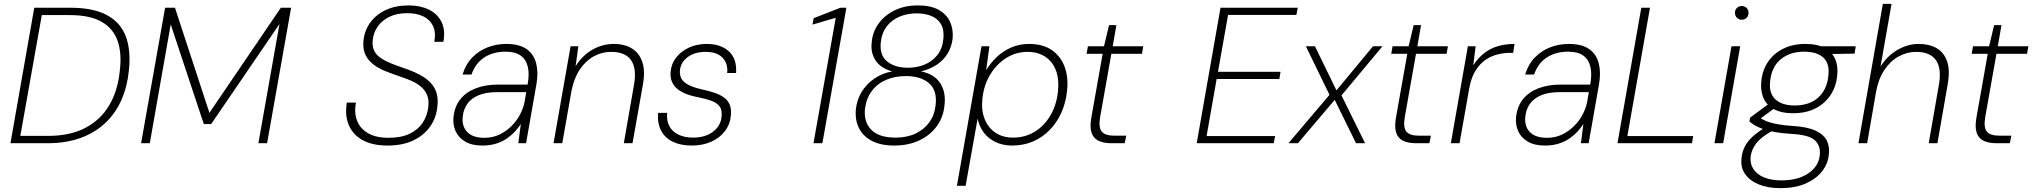

<svg xmlns="http://www.w3.org/2000/svg" viewBox="-20 -740 10500 992"><path d="M34 0 157 -700H344Q461 -700 531.5 -662.5Q602 -625 629.5 -553Q657 -481 646 -377Q638 -294 608 -225Q578 -156 525 -105.5Q472 -55 397 -27.5Q322 0 225 0ZM85 -38H230Q342 -38 420.5 -79Q499 -120 544 -195.5Q589 -271 599 -375Q610 -465 587.5 -529Q565 -593 505 -627.5Q445 -662 341 -662H196Z M709 0 833 -700H884L1062 -157L1431 -700H1484L1360 0H1315L1424 -616L1071 -99H1033L862 -614L754 0Z M1983 12Q1904 12 1853.5 -16Q1803 -44 1782 -94Q1761 -144 1772 -210H1819Q1809 -159 1824.5 -117.5Q1840 -76 1881 -52Q1922 -28 1988 -28Q2052 -28 2095.5 -48.5Q2139 -69 2163.5 -105.5Q2188 -142 2193 -188Q2197 -226 2185.5 -251.5Q2174 -277 2151.5 -295Q2129 -313 2099.5 -325Q2070 -337 2037.5 -348Q2005 -359 1975 -371Q1913 -395 1882.5 -433.5Q1852 -472 1858 -530Q1863 -582 1892.5 -623Q1922 -664 1972.5 -688Q2023 -712 2092 -712Q2151 -712 2195.5 -690.5Q2240 -669 2261 -627Q2282 -585 2271 -524H2224Q2233 -575 2216.5 -607.5Q2200 -640 2165.5 -656Q2131 -672 2085 -672Q2030 -672 1991.5 -653Q1953 -634 1931.5 -603Q1910 -572 1906 -534Q1902 -502 1913 -479Q1924 -456 1946 -441Q1968 -426 1997 -414Q2026 -402 2059 -391Q2092 -380 2124 -366Q2151 -354 2174 -338.5Q2197 -323 2213.5 -302Q2230 -281 2237 -254Q2244 -227 2240 -192Q2235 -133 2203 -87Q2171 -41 2115.5 -14.5Q2060 12 1983 12Z M2472 12Q2417 12 2382.5 -9Q2348 -30 2333.5 -63.5Q2319 -97 2323 -135Q2329 -191 2359 -228Q2389 -265 2439 -284Q2489 -303 2554 -303H2706Q2716 -357 2707 -395Q2698 -433 2670 -453Q2642 -473 2592 -473Q2528 -473 2482.5 -443.5Q2437 -414 2416 -355H2370Q2386 -408 2420 -443Q2454 -478 2499.5 -495.5Q2545 -513 2595 -513Q2663 -513 2700.5 -486.5Q2738 -460 2750 -413.5Q2762 -367 2752 -307L2698 0H2658L2671 -100Q2660 -82 2642.5 -62.5Q2625 -43 2601 -26Q2577 -9 2545 1.5Q2513 12 2472 12ZM2483 -28Q2526 -28 2561 -45Q2596 -62 2623 -89Q2650 -116 2667 -148.5Q2684 -181 2690 -212L2699 -264H2550Q2491 -264 2453 -248Q2415 -232 2395 -204Q2375 -176 2371 -139Q2365 -89 2393.5 -58.5Q2422 -28 2483 -28Z M2840 0 2928 -501H2968L2954 -398Q2990 -455 3042 -484Q3094 -513 3151 -513Q3208 -513 3246 -489Q3284 -465 3299 -418.5Q3314 -372 3302 -305L3248 0H3203L3255 -298Q3271 -385 3241 -428.5Q3211 -472 3138 -472Q3090 -472 3048 -449Q3006 -426 2976 -381.5Q2946 -337 2933 -272L2885 0Z M3554 12Q3498 12 3457.5 -7Q3417 -26 3396.5 -63.5Q3376 -101 3380 -157H3427Q3423 -117 3438.5 -88Q3454 -59 3486 -44Q3518 -29 3561 -29Q3602 -29 3633.5 -42Q3665 -55 3685 -79.5Q3705 -104 3708 -136Q3712 -169 3699.5 -188Q3687 -207 3658.5 -218Q3630 -229 3586 -238Q3552 -244 3524.5 -255Q3497 -266 3478.5 -281.5Q3460 -297 3451 -319.5Q3442 -342 3445 -371Q3449 -412 3474 -443.5Q3499 -475 3539.5 -494Q3580 -513 3632 -513Q3703 -513 3745.5 -475Q3788 -437 3783 -363H3737Q3742 -412 3713 -442Q3684 -472 3626 -472Q3569 -472 3533 -445Q3497 -418 3493 -376Q3491 -353 3500.5 -334.5Q3510 -316 3535 -302.5Q3560 -289 3603 -279Q3636 -272 3666 -262.5Q3696 -253 3717.5 -238.5Q3739 -224 3749.5 -201Q3760 -178 3756 -142Q3752 -97 3725 -62Q3698 -27 3654 -7.5Q3610 12 3554 12Z M4183 0 4298 -648 4178 -613 4184 -646 4322 -700H4353L4229 0Z M4600 12Q4532 12 4486 -11.5Q4440 -35 4418.5 -77Q4397 -119 4402 -175Q4407 -225 4432 -265.5Q4457 -306 4497.5 -334Q4538 -362 4590 -371Q4531 -387 4504 -427.5Q4477 -468 4484 -522Q4488 -574 4518.5 -617Q4549 -660 4601 -686Q4653 -712 4723 -712Q4790 -712 4831 -688.5Q4872 -665 4889 -626.5Q4906 -588 4902 -541Q4897 -498 4876 -463.5Q4855 -429 4820.5 -406Q4786 -383 4739 -371Q4808 -357 4838 -310Q4868 -263 4860 -198Q4855 -136 4820.5 -88.5Q4786 -41 4729.5 -14.5Q4673 12 4600 12ZM4607 -29Q4667 -29 4711.5 -50.5Q4756 -72 4782.5 -109.5Q4809 -147 4814 -197Q4823 -273 4780 -310Q4737 -347 4660 -347Q4604 -347 4558.5 -327.5Q4513 -308 4484.5 -270Q4456 -232 4449 -178Q4442 -110 4481.5 -69.5Q4521 -29 4607 -29ZM4671 -390Q4717 -390 4756.5 -406Q4796 -422 4822.5 -455Q4849 -488 4854 -538Q4859 -585 4842.5 -614Q4826 -643 4793 -657Q4760 -671 4717 -671Q4667 -671 4626.5 -653.5Q4586 -636 4561 -603Q4536 -570 4531 -523Q4523 -456 4563 -423Q4603 -390 4671 -390Z M4924 220 5051 -501H5092L5075 -377Q5097 -414 5129.5 -445Q5162 -476 5204.5 -494.5Q5247 -513 5297 -513Q5368 -513 5414 -481.5Q5460 -450 5480.5 -395Q5501 -340 5493 -271Q5487 -210 5464 -158.5Q5441 -107 5403.5 -68.5Q5366 -30 5317 -9Q5268 12 5209 12Q5162 12 5124 -6Q5086 -24 5062.5 -55.5Q5039 -87 5031 -127L4969 220ZM5215 -29Q5275 -29 5324.5 -58.5Q5374 -88 5406 -141.5Q5438 -195 5446 -266Q5453 -329 5436 -375Q5419 -421 5381 -446.5Q5343 -472 5289 -472Q5229 -472 5179 -440.5Q5129 -409 5096 -354.5Q5063 -300 5056 -232Q5049 -172 5067 -126Q5085 -80 5123 -54.5Q5161 -29 5215 -29Z M5723 0Q5680 0 5654 -13.5Q5628 -27 5619 -56.5Q5610 -86 5619 -135L5677 -462H5594L5601 -501H5684L5710 -610H5748L5729 -501H5887L5880 -462H5722L5664 -135Q5655 -82 5672 -60.5Q5689 -39 5737 -39H5799L5791 0Z M6163 0 6286 -700H6685L6678 -663H6325L6273 -369H6596L6590 -332H6266L6214 -37H6568L6561 0Z M6637 0 6849 -250 6727 -501H6774L6885 -273L7074 -501H7123L6911 -247L7033 0H6986L6876 -224L6686 0Z M7297 0Q7254 0 7228 -13.5Q7202 -27 7193 -56.5Q7184 -86 7193 -135L7251 -462H7168L7175 -501H7258L7284 -610H7322L7303 -501H7461L7454 -462H7296L7238 -135Q7229 -82 7246 -60.5Q7263 -39 7311 -39H7373L7365 0Z M7476 0 7564 -501H7604L7592 -403Q7617 -441 7648.5 -465.5Q7680 -490 7719.5 -501.5Q7759 -513 7805 -513L7798 -467H7781Q7751 -467 7718 -459Q7685 -451 7655.5 -431Q7626 -411 7603.5 -375Q7581 -339 7571 -283L7521 0Z M7962 12Q7907 12 7872.5 -9Q7838 -30 7823.5 -63.5Q7809 -97 7813 -135Q7819 -191 7849 -228Q7879 -265 7929 -284Q7979 -303 8044 -303H8196Q8206 -357 8197 -395Q8188 -433 8160 -453Q8132 -473 8082 -473Q8018 -473 7972.5 -443.5Q7927 -414 7906 -355H7860Q7876 -408 7910 -443Q7944 -478 7989.5 -495.5Q8035 -513 8085 -513Q8153 -513 8190.5 -486.5Q8228 -460 8240 -413.5Q8252 -367 8242 -307L8188 0H8148L8161 -100Q8150 -82 8132.5 -62.5Q8115 -43 8091 -26Q8067 -9 8035 1.5Q8003 12 7962 12ZM7973 -28Q8016 -28 8051 -45Q8086 -62 8113 -89Q8140 -116 8157 -148.5Q8174 -181 8180 -212L8189 -264H8040Q7981 -264 7943 -248Q7905 -232 7885 -204Q7865 -176 7861 -139Q7855 -89 7883.5 -58.5Q7912 -28 7973 -28Z M8337 0 8460 -700H8505L8388 -37H8728L8722 0Z M8838 0 8926 -501H8971L8883 0ZM8979 -638Q8965 -638 8954.5 -648Q8944 -658 8944 -674Q8944 -690 8954.5 -699.5Q8965 -709 8979 -709Q8993 -709 9003.5 -699.5Q9014 -690 9014 -674Q9014 -658 9004 -648Q8994 -638 8979 -638Z M9178 232Q9114 232 9067.5 213Q9021 194 8996.5 159.5Q8972 125 8978 76Q8981 45 8994.5 18Q9008 -9 9034.5 -33.5Q9061 -58 9103 -83L9139 -65Q9083 -35 9056.5 -2.5Q9030 30 9025 69Q9021 106 9039.5 134Q9058 162 9095.5 177Q9133 192 9184 192Q9269 192 9322.5 156Q9376 120 9382 63Q9388 15 9358 -14Q9328 -43 9239 -48Q9190 -51 9154.5 -57Q9119 -63 9094 -71.5Q9069 -80 9051 -90Q9033 -100 9019 -112L9022 -132L9122 -206L9161 -190L9057 -114L9061 -138Q9074 -131 9087.5 -123Q9101 -115 9120 -109Q9139 -103 9168.5 -97.5Q9198 -92 9246 -89Q9321 -84 9362.5 -64Q9404 -44 9419 -12.5Q9434 19 9429 58Q9425 105 9394.5 144.5Q9364 184 9310 208Q9256 232 9178 232ZM9244 -155Q9183 -155 9144.5 -176.5Q9106 -198 9090.5 -235.5Q9075 -273 9080 -319Q9085 -376 9114 -419.5Q9143 -463 9192.5 -488Q9242 -513 9308 -513Q9371 -513 9409 -491.5Q9447 -470 9462.5 -433Q9478 -396 9472 -347Q9467 -294 9438.5 -250Q9410 -206 9361 -180.5Q9312 -155 9244 -155ZM9252 -195Q9329 -195 9374 -236Q9419 -277 9426 -345Q9435 -409 9402 -441Q9369 -473 9301 -473Q9229 -473 9181.5 -434.5Q9134 -396 9126 -323Q9118 -260 9152 -227.5Q9186 -195 9252 -195ZM9386 -460 9376 -501H9568L9562 -463Z M9582 0 9708 -720H9753L9696 -396Q9731 -452 9784 -482.5Q9837 -513 9893 -513Q9948 -513 9986 -491Q10024 -469 10040 -423Q10056 -377 10043 -304L9990 0H9945L9997 -298Q10013 -386 9982.5 -429Q9952 -472 9880 -472Q9832 -472 9789 -448Q9746 -424 9715.5 -378Q9685 -332 9673 -266L9627 0Z M10296 0Q10253 0 10227 -13.5Q10201 -27 10192 -56.5Q10183 -86 10192 -135L10250 -462H10167L10174 -501H10257L10283 -610H10321L10302 -501H10460L10453 -462H10295L10237 -135Q10228 -82 10245 -60.5Q10262 -39 10310 -39H10372L10364 0Z"/></svg>

Font: DM Sans 18pt ExtraLight
Style: Italic
Weight: 250
Italic angle: -10°
Designer: Colophon Foundry, Jonny Pinhorn
Foundry: Colophon Foundry
Version: Version 4.004;gftools[0.9.30]